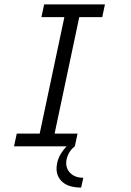

<svg xmlns="http://www.w3.org/2000/svg" viewBox="-20 -657 586 862"><path d="M344.2 185.1Q283.2 185.1 254.6 154.5Q226.1 124 236.8 74.2Q242.2 50.8 253.7 32.5Q265.1 14.2 278.8 0H43L55.2 -57.1H158.2L269 -580.1H166L178.2 -637.2H451.2L439 -580.1H335.9L225.1 -57.1H328.1L315.9 0Q287.1 22 278.8 59.1Q272 94.2 293.5 117.7Q314.9 141.1 354 141.1Z"/></svg>

Font: Anonymous Pro
Style: Italic
Weight: 400
Italic angle: -12°
Monospace: yes
Designer: Mark Simonson
Version: Version 1.003